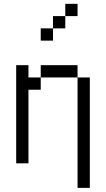

<svg xmlns="http://www.w3.org/2000/svg" viewBox="-20 -832 540 978"><path d="M375 -750H312.5V-812.5H375ZM62.5 -500H125V-437.5H187.5V-375H125V0H62.5ZM187.5 -500H375V-437.5H187.5ZM187.5 -687.5H250V-625H187.5ZM250 -750H312.5V-687.5H250ZM375 -437.5H437.5V125H375Z"/></svg>

Font: 寒蝉点阵体 16px
Style: Regular
Weight: 400
Designer: Designed by Warren2060
Foundry: ChillType
Version: Version 1.000